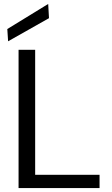

<svg xmlns="http://www.w3.org/2000/svg" viewBox="-20 -952 566 972"><path d="M74 0V-700H158V-67H484V0ZM21 -743 17 -805 224 -932 228 -860Z"/></svg>

Font: DM Sans 20pt
Style: Regular
Weight: 400
Version: Version 4.004;gftools[0.9.30]